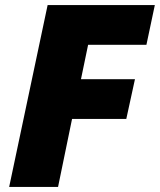

<svg xmlns="http://www.w3.org/2000/svg" viewBox="-20 -734 628 754"><path d="M16 0H208L263 -267H476L510 -423H298L326 -558H555L588 -714H167Z"/></svg>

Font: Noto Sans UI Black
Style: Italic
Weight: 900
Italic angle: -372°
Designer: Monotype Design Team
Foundry: Monotype Imaging Inc.
Version: Version 1.901